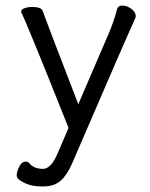

<svg xmlns="http://www.w3.org/2000/svg" viewBox="-20 -505 540 689"><path d="M137 164Q174 164 197.5 143.5Q221 123 239 81Q438 -381 463 -434Q467 -442 467 -447Q467 -462 451 -473.5Q435 -485 420 -485Q405 -485 401 -475Q388 -426 369 -382L261 -131Q144 -434 133 -466Q128 -480 95 -480Q80 -480 68 -475.5Q56 -471 56 -464L57 -459Q75 -425 226 -46L186 47Q163 101 134 101Q104 101 87 83Q82 75 72 75Q58 75 49 93Q40 111 40 124Q40 130 44 136Q77 164 128 164Z"/></svg>

Font: LXGW WenKai Mono Lite
Style: Regular
Weight: 400
Monospace: yes
Designer: LXGW / Fontworks Inc.
Foundry: LXGW / Fontworks Inc.
Version: Version 1.520; June 14, 2025